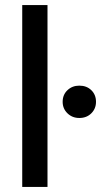

<svg xmlns="http://www.w3.org/2000/svg" viewBox="-20 -740 429 760"><path d="M68 0V-720H168V0ZM294 -273Q266 -273 247 -291.5Q228 -310 228 -337Q228 -365 247 -383Q266 -401 294 -401Q323 -401 341.5 -383Q360 -365 360 -337Q360 -310 341.5 -291.5Q323 -273 294 -273Z"/></svg>

Font: DM Sans 17pt Medium
Style: Regular
Weight: 500
Version: Version 4.004;gftools[0.9.30]